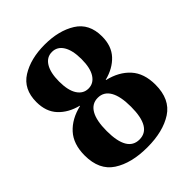

<svg xmlns="http://www.w3.org/2000/svg" viewBox="-212 -872 1004 1004"><g transform="rotate(-45 290.0 -370.0)"><path d="M380 -201Q380 -278 357 -317.5Q334 -357 290 -357Q246 -357 223 -317.5Q200 -278 200 -201Q200 -48 290 -48Q380 -48 380 -201ZM194 -392V-394Q127 -411 87 -454Q47 -497 47 -568Q47 -663 116.5 -706.5Q186 -750 290 -750Q394 -750 463.5 -706.5Q533 -663 533 -568Q533 -497 493 -454Q453 -411 386 -394V-392Q463 -374 507.5 -325Q552 -276 552 -192Q552 -84 479.5 -37Q407 10 290 10Q173 10 100.5 -37Q28 -84 28 -192Q28 -276 72.5 -325Q117 -374 194 -392ZM290 -425Q328 -425 350.5 -459.5Q373 -494 373 -560Q373 -625 351 -660.5Q329 -696 290 -696Q251 -696 229 -660.5Q207 -625 207 -560Q207 -494 229.5 -459.5Q252 -425 290 -425Z"/></g></svg>

Font: Minipax
Style: Bold
Weight: 700
Designer: Raphaël Ronot, Igor Stepanchenko (Cyrillic)
Foundry: steppetype
Version: Version 1.002